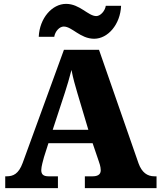

<svg xmlns="http://www.w3.org/2000/svg" viewBox="-20 -971 828 991"><path d="M466 -771C537 -771 601 -845 605 -941H526C522 -914 498 -888 477 -888C435 -888 392 -951 321 -951C249 -951 184 -877 180 -781H260C264 -808 286 -834 309 -834C352 -834 394 -771 466 -771ZM7 0H279V-61H230C202 -61 193 -73 193 -93C193 -112 203 -144 207 -160L230 -232H458L489 -141C492 -133 500 -111 500 -92C500 -67 479 -61 458 -61H418V0H788V-61H777C740 -61 712 -81 695 -128L491 -714H310L97 -130C76 -73 48 -61 14 -61H7ZM252 -301 315 -493C326 -527 338 -567 349 -610C357 -566 369 -527 379 -492L436 -301Z"/></svg>

Font: Noto Serif Gurmukhi Black
Style: Regular
Weight: 900
Designer: Vaibhav Singh and the Monotype Design Team
Foundry: Monotype Imaging Inc.
Version: Version 2.004